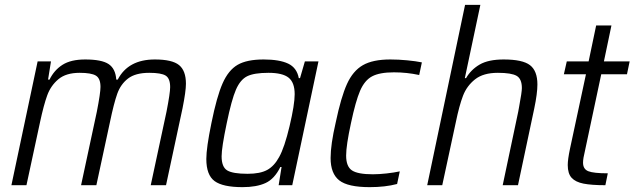

<svg xmlns="http://www.w3.org/2000/svg" viewBox="-20 -763 2614 791"><path d="M135 -510H190L178 -435H184Q203 -474 237.5 -496Q272 -518 331 -518Q399 -518 427.5 -499Q456 -480 459 -435H465Q508 -518 618 -518Q689 -518 717.5 -495Q746 -472 746 -418Q746 -387 732 -317L664 0H601L666 -303Q681 -380 681 -404Q681 -440 662.5 -451.5Q644 -463 595 -463Q538 -463 507.5 -439.5Q477 -416 463 -376.5Q449 -337 433 -260L377 0H314L379 -303Q394 -380 394 -405Q394 -440 375 -451.5Q356 -463 308 -463Q252 -463 220.5 -436.5Q189 -410 174.5 -370Q160 -330 145 -260L89 0H27Z M830 -108Q830 -154 851 -256Q873 -365 897 -419.5Q921 -474 959 -496Q997 -518 1066 -518Q1131 -518 1167 -501Q1203 -484 1211 -441H1216L1236 -510H1292L1184 0H1128L1140 -75H1135Q1111 -26 1074 -9Q1037 8 979 8Q898 8 864 -17Q830 -42 830 -108ZM1130 -116Q1152 -155 1173 -243.5Q1194 -332 1194 -375Q1194 -423 1169 -443Q1144 -463 1086 -463Q1027 -463 998.5 -449Q970 -435 952 -393.5Q934 -352 914 -255Q893 -155 893 -119Q893 -75 916 -61Q939 -47 1000 -47Q1052 -47 1081 -63Q1110 -79 1130 -116Z M1342 -112Q1342 -167 1363 -258Q1385 -363 1409.5 -417Q1434 -471 1475 -494.5Q1516 -518 1588 -518Q1622 -518 1658 -514.5Q1694 -511 1718 -506L1707 -454Q1656 -465 1603 -465Q1544 -465 1513 -448.5Q1482 -432 1463.5 -389Q1445 -346 1426 -256Q1406 -164 1406 -122Q1406 -77 1430 -61Q1454 -45 1516 -45Q1542 -45 1573 -48.5Q1604 -52 1627 -57L1616 -5Q1567 8 1503 8Q1413 8 1377.5 -20Q1342 -48 1342 -112Z M1896 -743H1959L1895 -441H1900Q1920 -476 1956 -497Q1992 -518 2055 -518Q2133 -518 2163.5 -494.5Q2194 -471 2194 -415Q2194 -378 2181 -316L2114 0H2051L2115 -303L2119 -325Q2130 -384 2130 -400Q2130 -438 2108.5 -450.5Q2087 -463 2031 -463Q1971 -463 1937 -436Q1903 -409 1887.5 -368.5Q1872 -328 1858 -260L1802 0H1740Z M2319 -83Q2319 -106 2328 -149L2394 -457H2303L2315 -510H2405L2436 -658H2499L2468 -510H2574L2563 -457H2457L2390 -142Q2382 -110 2382 -93Q2382 -66 2404 -57.5Q2426 -49 2484 -49L2474 0Q2417 0 2384 -6.5Q2351 -13 2335 -30.5Q2319 -48 2319 -83Z"/></svg>

Font: Saira Semi Condensed Light
Style: Italic
Weight: 300
Width: 4
Italic angle: -12°
Designer: Hector Gatti with collaboration of the Omnibus-Type team
Foundry: Omnibus-Type
Version: Version 1.001; ttfautohint (v1.8)